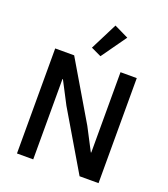

<svg xmlns="http://www.w3.org/2000/svg" viewBox="-168 -1080 1051 1199"><g transform="rotate(20 357.0 -480.5)"><path d="M274 -386 197 -534H194V0H86V-698H212L440 -312L517 -164H520V-698H628V0H502ZM368 -749 300 -781 391 -961 486 -915Z"/></g></svg>

Font: Plexus Sans Medium
Style: Regular
Weight: 500
Version: Version 2.001;PS 002.001;hotconv 1.0.70;makeotf.lib2.5.58329